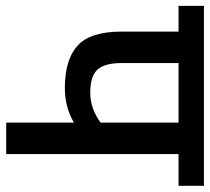

<svg xmlns="http://www.w3.org/2000/svg" viewBox="-60 -644 694 635"><g transform="rotate(90 287.5 -327.0)"><path d="M585 -654V-570H480V0H376V-224Q325 -194 262 -194Q168 -194 121.5 -236Q75 -278 75 -382V-570H-10V-654ZM376 -312V-570H179V-382Q179 -325 201 -301.5Q223 -278 277 -278Q329 -278 376 -312Z"/></g></svg>

Font: Biryani SemiBold
Style: Regular
Weight: 600
Designer: Dan Reynolds and Mathieu Réguer
Foundry: Dan Reynolds and Mathieu Réguer
Version: Version 1.004; ttfautohint (v1.1) -l 5 -r 5 -G 72 -x 0 -D la